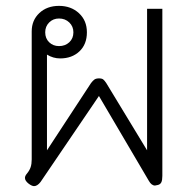

<svg xmlns="http://www.w3.org/2000/svg" viewBox="-20 -623 648 654"><path d="M508 9Q496 9 487 -7L317 -296L118 -3Q107 11 96 11Q89 11 78 3Q65 -7 65 -17Q65 -24 72 -32Q81 -43 84.5 -54Q88 -65 88 -80V-516Q88 -554 114 -578.5Q140 -603 181 -603Q222 -603 249 -578Q276 -553 276 -513Q276 -472 250.5 -448Q225 -424 185 -424Q161 -424 140 -437V-111L290 -340Q296 -348 301.5 -352Q307 -356 317 -356Q327 -356 331.5 -352.5Q336 -349 342 -340L481 -111V-593H533V-24Q533 -9 529.5 -2Q526 5 518 7Q510 9 508 9ZM230 -513Q230 -533 216 -546.5Q202 -560 181 -560Q161 -560 147.5 -546.5Q134 -533 134 -513Q134 -492 147.5 -479Q161 -466 181 -466Q202 -466 216 -479Q230 -492 230 -513Z"/></svg>

Font: Niramit ExtraLight
Style: Regular
Weight: 200
Designer: Katatrad Aksorn Co.,Ltd.
Foundry: Cadson Demak Co.,Ltd.
Version: Version 1.000; ttfautohint (v1.6)